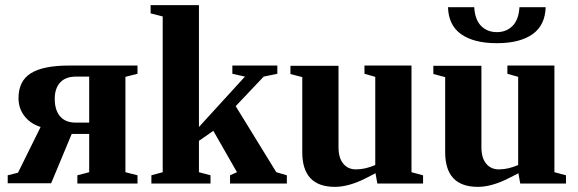

<svg xmlns="http://www.w3.org/2000/svg" viewBox="-20 -714 2249 747"><path d="M327 -44V-193H259L179 -1H10V-32L50 -42L138 -220Q97 -233 74 -264Q52 -293 52 -332Q52 -399 100 -429Q148 -459 249 -459H515V-427L468 -415V-44L515 -32V0H281V-32ZM327 -416H276Q235 -416 214 -393Q193 -370 193 -330Q193 -285 214 -261Q235 -237 274 -237H327Z M754 -220 933 -416 884 -427V-459H1059V-427L1006 -416L897 -301L1055 -44L1096 -32V0H875V-32L902 -44L810 -205L754 -166V-44L799 -32V0H569V-32L613 -44V-650L566 -662V-694H754Z M1441 -40 1406 -22Q1338 13 1283 13Q1156 13 1156 -122V-414L1110 -426V-458H1297V-141Q1297 -100 1315 -78Q1333 -55 1365 -55Q1401 -55 1440 -72V-415L1398 -427V-459H1581V-44L1626 -32V0H1448Z M1997 -40 1962 -22Q1894 13 1839 13Q1712 13 1712 -122V-414L1666 -426V-458H1853V-141Q1853 -100 1871 -78Q1889 -55 1921 -55Q1957 -55 1996 -72V-415L1954 -427V-459H2137V-44L2182 -32V0H2004ZM1914 -546H1912Q1824 -546 1774 -581Q1725 -616 1723 -686H1825Q1828 -637 1852 -613Q1876 -589 1913 -589Q1950 -589 1974 -613Q1998 -637 2001 -686H2103Q2101 -616 2052 -581Q2002 -546 1914 -546Z"/></svg>

Font: Libra Serif Modern
Style: Bold
Weight: 700
Designer: Stefan Peev, Context Ltd
Foundry: Ascender Corporation
Version: Version 1.000